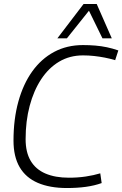

<svg xmlns="http://www.w3.org/2000/svg" viewBox="-20 -937 616 967"><path d="M317 10Q231 10 170.5 -16Q110 -42 79 -95Q48 -148 48 -229Q48 -337 72.5 -425.5Q97 -514 142.5 -577.5Q188 -641 252.5 -675.5Q317 -710 398 -710Q430 -710 460 -707.5Q490 -705 518.5 -699Q547 -693 576 -683L560 -634Q533 -642 507 -647Q481 -652 454 -655Q427 -658 398 -658Q331 -658 278 -626.5Q225 -595 187.5 -538Q150 -481 129.5 -404Q109 -327 109 -236Q109 -170 134.5 -127Q160 -84 209 -63Q258 -42 327 -42Q372 -42 412 -48Q452 -54 485 -64L492 -15Q456 -2 412.5 4Q369 10 317 10ZM269 -744 401 -917H467L543 -744H496L428 -883L317 -744Z"/></svg>

Font: Georama Light
Style: Italic
Weight: 300
Italic angle: -9°
Designer: Jean-Baptiste Levee
Foundry: Production Type
Version: Version 1.001